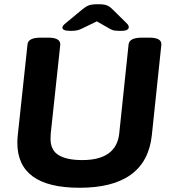

<svg xmlns="http://www.w3.org/2000/svg" viewBox="-20 -880 806 908"><path d="M356 8Q62 8 62 -205Q62 -213 62.5 -222Q63 -231 64 -240L110 -669Q112 -702 173 -702H208Q267 -702 265 -668L220 -249Q220 -243 219.5 -237.5Q219 -232 219 -223Q219 -170 257 -146.5Q295 -123 369 -123Q531 -123 544 -250L588 -669Q591 -702 651 -702H686Q746 -702 743 -668L698 -240Q671 8 356 8ZM315 -734Q291 -734 283 -738.5Q275 -743 275 -749Q275 -753 278.5 -758.5Q282 -764 295 -774L371 -837Q387 -850 401 -855Q415 -860 444 -860Q473 -860 486 -854.5Q499 -849 512 -836L575 -774Q586 -764 587.5 -758.5Q589 -753 589 -751Q589 -745 582 -739.5Q575 -734 549 -734Q534 -734 522 -735.5Q510 -737 499 -744L438 -779L370 -746Q354 -738 342 -736Q330 -734 315 -734Z"/></svg>

Font: Asap Semi Expanded Semi Expanded Regular
Style: Bold Italic
Weight: 700
Width: 6
Italic angle: -6°
Designer: Pablo Cosgaya
Foundry: Omnibus-Type
Version: Version 3.001; ttfautohint (v1.8.4.7-5d5b)